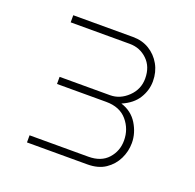

<svg xmlns="http://www.w3.org/2000/svg" viewBox="-83 -786 591 583"><g transform="rotate(20 212.5 -494.5)"><path d="M60 -289V-312H250Q291 -312 313 -336.5Q335 -361 335 -395Q335 -432 311.5 -459.5Q288 -487 244 -487H85V-510H248Q280 -510 305.5 -534.5Q331 -559 331 -594Q331 -632 307.5 -654.5Q284 -677 251 -677H60V-700H253Q283 -700 306 -686Q329 -672 342.5 -648Q356 -624 356 -594Q356 -565 340 -539Q324 -513 289 -498Q324 -487 342 -457.5Q360 -428 360 -396Q360 -369 348 -344.5Q336 -320 313 -304.5Q290 -289 255 -289Z"/></g></svg>

Font: MuseoModerno Thin Thin
Style: Regular
Weight: 250
Version: Version 1.003